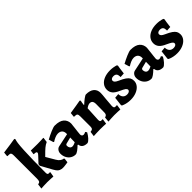

<svg xmlns="http://www.w3.org/2000/svg" viewBox="122 -1685 2642 2642"><g transform="rotate(-45 1443.0 -364.0)"><path d="M65 -134V-584Q65 -609 60 -621.5Q55 -634 42 -638Q32 -640 16 -640Q0 -640 -4 -640Q-5 -642 -5.5 -645Q-6 -648 -7 -650L-1 -708Q63 -716 136 -727Q209 -738 231 -742L239 -720Q223 -704 214.5 -539.5Q206 -375 206 -109Q206 -87 212 -78.5Q218 -70 233 -70L255 -71L257 -65L245 5Q233 4 193.5 2Q154 0 129 0Q96 0 59 2Q22 4 11 5L20 -67Q48 -71 56.5 -84.5Q65 -98 65 -134ZM220 -260 304 -350Q315 -361 319 -368.5Q323 -376 323 -383Q323 -394 311.5 -398.5Q300 -403 272 -403L269 -408L278 -468Q290 -468 327 -467Q364 -466 409 -466Q440 -466 475.5 -467.5Q511 -469 522 -470L525 -465L516 -396Q481 -381 448 -353Q415 -325 372 -281L356 -265L431 -137Q450 -104 472.5 -87.5Q495 -71 523 -67L528 -57L520 3Q513 4 489 8Q465 12 448 13L424 14Q411 14 399 12Q369 7 349.5 -10Q330 -27 308 -67L217 -233Z M797 -63 787 -67Q756 -36 725.5 -14Q695 8 676 8Q637 8 604.5 -12.5Q572 -33 553.5 -69Q535 -105 535 -148Q535 -180 552 -203.5Q569 -227 596 -233L790 -274V-288Q790 -327 768 -348.5Q746 -370 706 -370Q680 -370 648 -356.5Q616 -343 590 -325L580 -330L559 -399Q614 -429 671 -453.5Q728 -478 753 -478Q847 -478 890.5 -439Q934 -400 934 -338Q934 -324 924 -246Q923 -234 918 -197Q913 -160 913 -145Q913 -128 922 -117.5Q931 -107 946 -107Q965 -107 988 -120L1004 -97Q984 -60 955 -27Q926 6 902 12Q855 12 828 -7Q801 -26 797 -63ZM786 -121 788 -211 697 -188Q685 -185 680 -178.5Q675 -172 675 -160Q675 -135 688.5 -118.5Q702 -102 724 -102Q737 -102 754.5 -107.5Q772 -113 786 -121Z M1364 -119 1366 -277Q1367 -319 1353.5 -337.5Q1340 -356 1311 -356Q1283 -356 1242 -326L1239 -264Q1231 -134 1231 -112Q1231 -90 1237 -81.5Q1243 -73 1259 -73L1281 -74L1283 -69L1272 4Q1260 3 1227 1.5Q1194 0 1160 0Q1124 0 1083.5 2Q1043 4 1031 5L1041 -68Q1070 -70 1081 -82Q1092 -94 1092 -122V-316Q1092 -351 1082.5 -363Q1073 -375 1044 -375H1029L1025 -381L1032 -444Q1095 -453 1157.5 -464Q1220 -475 1238 -478L1249 -467Q1247 -461 1243 -439.5Q1239 -418 1237 -397L1242 -393Q1275 -424 1311 -451Q1347 -478 1362 -478Q1438 -478 1478.5 -444Q1519 -410 1519 -348Q1519 -320 1510 -237Q1500 -137 1500 -113Q1500 -90 1506.5 -80.5Q1513 -71 1529 -71L1557 -72L1559 -68L1549 4Q1536 3 1501.5 1.5Q1467 0 1432 0Q1408 0 1368 2.5Q1328 5 1315 6L1322 -67Q1344 -72 1353.5 -83.5Q1363 -95 1364 -119Z M1605 -18 1597 -30Q1602 -63 1612 -160L1678 -166Q1679 -123 1701 -99Q1723 -75 1762 -75Q1786 -75 1801.5 -85Q1817 -95 1817 -111Q1817 -129 1799 -142.5Q1781 -156 1725 -182Q1664 -208 1636.5 -241Q1609 -274 1609 -319Q1609 -366 1636.5 -402Q1664 -438 1713.5 -458Q1763 -478 1827 -478Q1858 -478 1884.5 -474Q1911 -470 1926 -465.5Q1941 -461 1945 -459L1952 -446Q1950 -435 1943.5 -395Q1937 -355 1933 -313L1866 -309L1867 -321Q1866 -355 1851 -371.5Q1836 -388 1804 -388Q1781 -388 1766.5 -378Q1752 -368 1752 -351Q1752 -334 1766 -320.5Q1780 -307 1811 -293Q1872 -266 1904 -243.5Q1936 -221 1949 -197.5Q1962 -174 1962 -141Q1962 -98 1934 -63Q1906 -28 1856.5 -8Q1807 12 1746 12Q1709 12 1677.5 5.5Q1646 -1 1628 -8.5Q1610 -16 1605 -18Z M2271 -63 2261 -67Q2230 -36 2199.5 -14Q2169 8 2150 8Q2111 8 2078.5 -12.5Q2046 -33 2027.5 -69Q2009 -105 2009 -148Q2009 -180 2026 -203.5Q2043 -227 2070 -233L2264 -274V-288Q2264 -327 2242 -348.5Q2220 -370 2180 -370Q2154 -370 2122 -356.5Q2090 -343 2064 -325L2054 -330L2033 -399Q2088 -429 2145 -453.5Q2202 -478 2227 -478Q2321 -478 2364.5 -439Q2408 -400 2408 -338Q2408 -324 2398 -246Q2397 -234 2392 -197Q2387 -160 2387 -145Q2387 -128 2396 -117.5Q2405 -107 2420 -107Q2439 -107 2462 -120L2478 -97Q2458 -60 2429 -27Q2400 6 2376 12Q2329 12 2302 -7Q2275 -26 2271 -63ZM2260 -121 2262 -211 2171 -188Q2159 -185 2154 -178.5Q2149 -172 2149 -160Q2149 -135 2162.5 -118.5Q2176 -102 2198 -102Q2211 -102 2228.5 -107.5Q2246 -113 2260 -121Z M2509 -18 2501 -30Q2506 -63 2516 -160L2582 -166Q2583 -123 2605 -99Q2627 -75 2666 -75Q2690 -75 2705.5 -85Q2721 -95 2721 -111Q2721 -129 2703 -142.5Q2685 -156 2629 -182Q2568 -208 2540.5 -241Q2513 -274 2513 -319Q2513 -366 2540.5 -402Q2568 -438 2617.5 -458Q2667 -478 2731 -478Q2762 -478 2788.5 -474Q2815 -470 2830 -465.5Q2845 -461 2849 -459L2856 -446Q2854 -435 2847.5 -395Q2841 -355 2837 -313L2770 -309L2771 -321Q2770 -355 2755 -371.5Q2740 -388 2708 -388Q2685 -388 2670.5 -378Q2656 -368 2656 -351Q2656 -334 2670 -320.5Q2684 -307 2715 -293Q2776 -266 2808 -243.5Q2840 -221 2853 -197.5Q2866 -174 2866 -141Q2866 -98 2838 -63Q2810 -28 2760.5 -8Q2711 12 2650 12Q2613 12 2581.5 5.5Q2550 -1 2532 -8.5Q2514 -16 2509 -18Z"/></g></svg>

Font: Alegreya ExtraBold
Style: Regular
Weight: 800
Designer: Juan Pablo del Peral
Foundry: Huerta Tipografica
Version: Version 2.007; ttfautohint (v1.6)